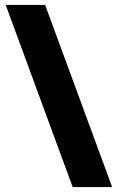

<svg xmlns="http://www.w3.org/2000/svg" viewBox="-20 -744 476 774"><path d="M162 -724 432 10H273L3 -724Z"/></svg>

Font: Noto Sans Myanmar SemiCondensed Black
Style: Regular
Weight: 900
Width: 4
Designer: Monotype Design Team
Foundry: Monotype Imaging Inc.
Version: Version 2.107; ttfautohint (v1.8.4.7-5d5b)